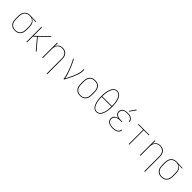

<svg xmlns="http://www.w3.org/2000/svg" viewBox="478 -2675 4805 4805"><g transform="rotate(45 2880.0 -272.5)"><path d="M288 8Q321 8 353.5 -0.5Q386 -9 412.5 -30.5Q439 -52 455.5 -81.5Q472 -111 478 -144Q484 -177 484 -210V-320Q484 -352 478 -383Q472 -414 456.5 -442Q441 -470 415.5 -489.5Q390 -509 360 -519L504 -511V-530L289 -538H288Q254 -538 221.5 -529.5Q189 -521 162 -500Q135 -479 118 -449.5Q101 -420 94.5 -387Q88 -354 88 -320V-210Q88 -177 94.5 -143.5Q101 -110 118 -80.5Q135 -51 161.5 -30Q188 -9 221 -0.5Q254 8 288 8ZM288 -11Q250 -11 213.5 -24.5Q177 -38 152 -68Q127 -98 118 -135Q109 -172 109 -210V-320Q109 -351 114.5 -381Q120 -411 135 -438Q150 -465 174 -484Q198 -503 228 -511Q258 -519 288 -519Q318 -519 347.5 -511Q377 -503 400.5 -483.5Q424 -464 438.5 -437Q453 -410 458 -380Q463 -350 463 -320V-210Q463 -172 454.5 -135Q446 -98 422 -68Q398 -38 362 -24.5Q326 -11 288 -11Z M690 0H711V-206L787 -278L863 -188L1022 0H1048L801 -292L1048 -530H1020L711 -233V-530H690Z M1611 205H1632V-320Q1632 -353 1626.5 -385.5Q1621 -418 1605.5 -447Q1590 -476 1565 -498Q1540 -520 1508 -529Q1476 -538 1444 -538Q1405 -538 1368.5 -525.5Q1332 -513 1306.5 -483.5Q1281 -454 1269 -418V-530H1248V0H1269V-320Q1269 -357 1277.5 -394Q1286 -431 1309 -461Q1332 -491 1367.5 -505Q1403 -519 1440 -519Q1477 -519 1512.5 -505Q1548 -491 1571 -461Q1594 -431 1602.5 -394Q1611 -357 1611 -320Z M2003 0H2023Q2044 -38 2064 -76Q2084 -114 2103 -152.5Q2122 -191 2139 -230.5Q2156 -270 2171 -310Q2186 -350 2197 -392Q2208 -434 2208 -477V-530H2187V-477Q2187 -438 2177 -399.5Q2167 -361 2154 -323.5Q2141 -286 2125.5 -250Q2110 -214 2093 -178Q2076 -142 2058 -107Q2040 -72 2021 -37Q2014 -91 1998 -142.5Q1982 -194 1963.5 -244.5Q1945 -295 1924.5 -344.5Q1904 -394 1881.5 -442.5Q1859 -491 1832 -538L1814 -529Q1834 -494 1851.5 -457.5Q1869 -421 1885.5 -384Q1902 -347 1917 -309.5Q1932 -272 1945.5 -234Q1959 -196 1970.5 -157.5Q1982 -119 1992.5 -79.5Q2003 -40 2003 0Z M2592 8Q2626 8 2659 -0.5Q2692 -9 2718.5 -30Q2745 -51 2762 -80.5Q2779 -110 2785.5 -143Q2792 -176 2792 -210V-320Q2792 -354 2785.5 -387Q2779 -420 2762 -449.5Q2745 -479 2718.5 -500Q2692 -521 2659 -529.5Q2626 -538 2592 -538Q2558 -538 2525.5 -529.5Q2493 -521 2466 -500Q2439 -479 2422 -449.5Q2405 -420 2398.5 -387Q2392 -354 2392 -320V-210Q2392 -176 2398.5 -143Q2405 -110 2422 -80.5Q2439 -51 2466 -30Q2493 -9 2525.5 -0.5Q2558 8 2592 8ZM2592 -11Q2554 -11 2517.5 -24Q2481 -37 2456.5 -67.5Q2432 -98 2422.5 -135Q2413 -172 2413 -210V-320Q2413 -358 2422.5 -395.5Q2432 -433 2456.5 -463Q2481 -493 2517.5 -506Q2554 -519 2592 -519Q2630 -519 2666.5 -506Q2703 -493 2728 -463Q2753 -433 2762 -395.5Q2771 -358 2771 -320V-210Q2771 -172 2762 -135Q2753 -98 2728 -67.5Q2703 -37 2666.5 -24Q2630 -11 2592 -11Z M3168 8Q3201 8 3232 -7Q3263 -22 3283.5 -49Q3304 -76 3317.5 -106.5Q3331 -137 3339 -169.5Q3347 -202 3351.5 -235Q3356 -268 3358 -301Q3360 -334 3360 -368Q3360 -401 3358 -434.5Q3356 -468 3351.5 -501Q3347 -534 3339 -566Q3331 -598 3317.5 -629Q3304 -660 3283.5 -686.5Q3263 -713 3232 -728Q3201 -743 3168 -743Q3135 -743 3104 -728Q3073 -713 3053 -686.5Q3033 -660 3019.5 -629Q3006 -598 2997.5 -566Q2989 -534 2984.5 -501Q2980 -468 2978 -434.5Q2976 -401 2976 -368Q2976 -334 2978 -301Q2980 -268 2984.5 -235Q2989 -202 2997.5 -169.5Q3006 -137 3019.5 -106.5Q3033 -76 3053 -49Q3073 -22 3104 -7Q3135 8 3168 8ZM3168 -11Q3138 -11 3110 -25.5Q3082 -40 3064.5 -65.5Q3047 -91 3035.5 -119Q3024 -147 3016.5 -176.5Q3009 -206 3005 -236.5Q3001 -267 2999 -297.5Q2997 -328 2997 -358H3339Q3339 -328 3337.5 -297.5Q3336 -267 3331.5 -236.5Q3327 -206 3320 -176.5Q3313 -147 3301 -119Q3289 -91 3271.5 -65.5Q3254 -40 3226.5 -25.5Q3199 -11 3168 -11ZM3339 -377H2997Q2997 -408 2999 -438Q3001 -468 3005 -498.5Q3009 -529 3016.5 -558.5Q3024 -588 3035.5 -616Q3047 -644 3064.5 -669.5Q3082 -695 3110 -709.5Q3138 -724 3168 -724Q3199 -724 3226.5 -709.5Q3254 -695 3271.5 -669.5Q3289 -644 3301 -616Q3313 -588 3320 -558.5Q3327 -529 3331.5 -498.5Q3336 -468 3337.5 -438Q3339 -408 3339 -377Z M3741 8Q3768 8 3795.5 5Q3823 2 3848.5 -7Q3874 -16 3896.5 -31.5Q3919 -47 3932.5 -72Q3946 -97 3946 -124V-126H3925V-124Q3925 -94 3906 -69Q3887 -44 3859 -32Q3831 -20 3801 -15.5Q3771 -11 3741 -11Q3716 -11 3691 -14Q3666 -17 3642 -25.5Q3618 -34 3598 -49.5Q3578 -65 3567.5 -89Q3557 -113 3557 -138Q3557 -163 3567.5 -187Q3578 -211 3598.5 -227Q3619 -243 3643.5 -251.5Q3668 -260 3693.5 -263Q3719 -266 3744 -266H3802V-285H3744Q3721 -285 3697.5 -288Q3674 -291 3652 -299Q3630 -307 3611 -321.5Q3592 -336 3582.5 -358Q3573 -380 3573 -403Q3573 -432 3588 -457.5Q3603 -483 3629 -496.5Q3655 -510 3683.5 -514.5Q3712 -519 3741 -519Q3769 -519 3797 -514.5Q3825 -510 3850.5 -497.5Q3876 -485 3893 -461Q3910 -437 3910 -409Q3910 -407 3909 -405H3930V-410Q3930 -442 3912 -469.5Q3894 -497 3865 -512.5Q3836 -528 3804.5 -533Q3773 -538 3741 -538Q3715 -538 3689 -534.5Q3663 -531 3638.5 -522Q3614 -513 3593.5 -496Q3573 -479 3562.5 -454Q3552 -429 3552 -403Q3552 -380 3559.5 -357.5Q3567 -335 3584 -318.5Q3601 -302 3622 -292Q3643 -282 3665 -276Q3640 -270 3616 -259.5Q3592 -249 3573 -231Q3554 -213 3545 -188Q3536 -163 3536 -138Q3536 -109 3547 -82.5Q3558 -56 3580.5 -38Q3603 -20 3630 -9.5Q3657 1 3685 4.5Q3713 8 3741 8ZM3741 -580 3853 -738 3835 -750 3726 -589Z M4310 0H4330V-511H4512V-530H4128V-511H4310Z M5067 205H5088V-320Q5088 -353 5082.5 -385.5Q5077 -418 5061.5 -447Q5046 -476 5021 -498Q4996 -520 4964 -529Q4932 -538 4900 -538Q4861 -538 4824.5 -525.5Q4788 -513 4762.5 -483.5Q4737 -454 4725 -418V-530H4704V0H4725V-320Q4725 -357 4733.5 -394Q4742 -431 4765 -461Q4788 -491 4823.5 -505Q4859 -519 4896 -519Q4933 -519 4968.5 -505Q5004 -491 5027 -461Q5050 -431 5058.5 -394Q5067 -357 5067 -320Z M5472 8Q5505 8 5537.5 -0.5Q5570 -9 5596.5 -30.5Q5623 -52 5639.5 -81.5Q5656 -111 5662 -144Q5668 -177 5668 -210V-320Q5668 -352 5662 -383Q5656 -414 5640.5 -442Q5625 -470 5599.5 -489.5Q5574 -509 5544 -519L5688 -511V-530L5473 -538H5472Q5438 -538 5405.5 -529.5Q5373 -521 5346 -500Q5319 -479 5302 -449.5Q5285 -420 5278.5 -387Q5272 -354 5272 -320V-210Q5272 -177 5278.5 -143.5Q5285 -110 5302 -80.5Q5319 -51 5345.5 -30Q5372 -9 5405 -0.5Q5438 8 5472 8ZM5472 -11Q5434 -11 5397.5 -24.5Q5361 -38 5336 -68Q5311 -98 5302 -135Q5293 -172 5293 -210V-320Q5293 -351 5298.5 -381Q5304 -411 5319 -438Q5334 -465 5358 -484Q5382 -503 5412 -511Q5442 -519 5472 -519Q5502 -519 5531.5 -511Q5561 -503 5584.5 -483.5Q5608 -464 5622.5 -437Q5637 -410 5642 -380Q5647 -350 5647 -320V-210Q5647 -172 5638.5 -135Q5630 -98 5606 -68Q5582 -38 5546 -24.5Q5510 -11 5472 -11Z"/></g></svg>

Font: Iosevka Sparkle Thin
Style: Regular
Weight: 100
Designer: Belleve Invis
Foundry: Belleve Invis
Version: Version 4.5.0; ttfautohint (v1.8.3)